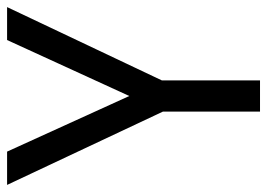

<svg xmlns="http://www.w3.org/2000/svg" viewBox="-126 -628 754 542"><g transform="rotate(-90 251.0 -357.0)"><path d="M251 -369 409 -714H502L295 -277V0H207V-274L0 -714H94Z"/></g></svg>

Font: Noto Sans Telugu SemiCondensed
Style: Regular
Weight: 400
Width: 4
Designer: Jelle Bosma - Monotype Design Team
Foundry: Monotype Imaging Inc.
Version: Version 2.005; ttfautohint (v1.8.4.7-5d5b)